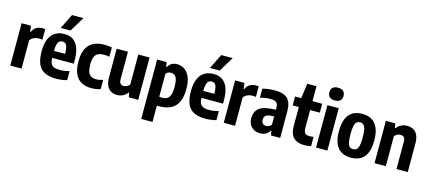

<svg xmlns="http://www.w3.org/2000/svg" viewBox="-68 -1492 5365 2395"><g transform="rotate(15 2614.0 -294.0)"><path d="M48.8 0V-547H168.7L180.1 -471.2H186.9Q206.4 -516.4 240.2 -535.5Q274 -554.5 315.6 -554.5Q325.6 -554.5 335.5 -553.5Q345.5 -552.5 352.4 -551.1V-415.3Q341.4 -417.7 329.3 -418.4Q317.3 -419.1 306.2 -419.1Q283.6 -419.1 262 -412.8Q240.5 -406.4 222.9 -394.3Q205.2 -382.2 194.5 -365.6V0Z M642.4 10.4Q551.1 10.4 493.2 -18.6Q435.2 -47.7 407.7 -110.6Q380.2 -173.5 380.2 -275.6Q380.2 -368.6 406.3 -431Q432.5 -493.4 482.1 -524.6Q531.8 -555.7 602.2 -555.7Q669.2 -555.7 714.9 -524.5Q760.7 -493.2 784.2 -430Q807.8 -366.8 807.8 -271.4V-228.3H486.4V-318.2H692.7L671.4 -309Q671.4 -369.3 663.4 -401.8Q655.5 -434.3 639.8 -446.6Q624.2 -458.8 601.5 -458.8Q578.3 -458.8 561.9 -446.6Q545.5 -434.3 536.6 -401.8Q527.8 -369.3 527.8 -309V-245.2Q527.8 -192.4 540.4 -162.2Q552.9 -132 581.9 -119.4Q610.9 -106.8 660.6 -106.8Q689.3 -106.8 719.2 -111.7Q749.1 -116.5 781.7 -125V-8.2Q743.7 1.4 710.7 5.9Q677.7 10.4 642.4 10.4ZM534.9 -616.6 630 -808H776.9L661.2 -616.6Z M1097.9 10.4Q1020.8 10.4 966.8 -19.2Q912.9 -48.7 884.8 -111.1Q856.7 -173.5 856.7 -272.8Q856.7 -374.6 888.3 -436.8Q919.9 -499 978.5 -527.4Q1037 -555.7 1117.4 -555.7Q1142.9 -555.7 1167.1 -553.4Q1191.4 -551.1 1214.6 -546.1V-426.5Q1196.8 -430.3 1178.5 -431.9Q1160.2 -433.6 1144.7 -433.6Q1097.5 -433.6 1067.4 -418.6Q1037.3 -403.7 1022.9 -369.1Q1008.5 -334.6 1008.5 -275.5Q1008.5 -212.7 1022 -176.9Q1035.6 -141.2 1062.6 -126.5Q1089.6 -111.8 1130 -111.8Q1148.8 -111.8 1169.7 -115.9Q1190.5 -120 1214.6 -127.8V-8.2Q1186.7 1.3 1156.6 5.8Q1126.5 10.4 1097.9 10.4Z M1428.4 9.7Q1385.7 9.7 1351.3 -8.6Q1316.9 -26.8 1296.7 -68.6Q1276.4 -110.5 1276.4 -181.4V-547H1422.1V-193.4Q1422.1 -151.8 1438.5 -136Q1455 -120.2 1479.9 -120.2Q1491.7 -120.2 1505.8 -124.4Q1519.9 -128.6 1533.2 -137.6Q1546.5 -146.5 1555.7 -160.7V-547H1701.3V0H1580.1L1569.4 -57.2H1562.5Q1536 -23.6 1502.2 -6.9Q1468.4 9.7 1428.4 9.7Z M1798.8 220V-547H1922.2L1932.2 -487.4H1939Q1954.9 -518 1984.5 -536.9Q2014.2 -555.7 2056.3 -555.7Q2106.4 -555.7 2149.8 -528.3Q2193.2 -500.9 2219.9 -440.8Q2246.5 -380.8 2246.5 -282.8Q2246.5 -186.6 2217.4 -121.4Q2188.3 -56.3 2127.7 -23.3Q2067.1 9.7 1973 9.7Q1966.2 9.7 1958.9 9.3Q1951.6 8.8 1944.5 8.2V220ZM1984.5 -102.6Q2039.6 -102.6 2068.6 -138.4Q2097.5 -174.1 2097.5 -269.7Q2097.5 -336.6 2086.2 -371.8Q2074.8 -407 2054.9 -419.9Q2034.9 -432.9 2009 -432.9Q1990.7 -432.9 1973.1 -425Q1955.5 -417.1 1944.5 -402V-106.1Q1953.1 -104.9 1964.9 -103.7Q1976.6 -102.6 1984.5 -102.6Z M2569.9 10.4Q2478.6 10.4 2420.7 -18.6Q2362.7 -47.7 2335.2 -110.6Q2307.7 -173.5 2307.7 -275.6Q2307.7 -368.6 2333.8 -431Q2360 -493.4 2409.6 -524.6Q2459.3 -555.7 2529.7 -555.7Q2596.7 -555.7 2642.4 -524.5Q2688.2 -493.2 2711.7 -430Q2735.3 -366.8 2735.3 -271.4V-228.3H2413.9V-318.2H2620.2L2598.9 -309Q2598.9 -369.3 2590.9 -401.8Q2583 -434.3 2567.3 -446.6Q2551.7 -458.8 2529 -458.8Q2505.8 -458.8 2489.4 -446.6Q2473 -434.3 2464.1 -401.8Q2455.3 -369.3 2455.3 -309V-245.2Q2455.3 -192.4 2467.9 -162.2Q2480.4 -132 2509.4 -119.4Q2538.4 -106.8 2588.1 -106.8Q2616.8 -106.8 2646.7 -111.7Q2676.6 -116.5 2709.2 -125V-8.2Q2671.2 1.4 2638.2 5.9Q2605.2 10.4 2569.9 10.4ZM2462.4 -616.6 2557.5 -808H2704.4L2588.7 -616.6Z M2805.8 0V-547H2925.7L2937.1 -471.2H2943.9Q2963.4 -516.4 2997.2 -535.5Q3031 -554.5 3072.6 -554.5Q3082.6 -554.5 3092.5 -553.5Q3102.5 -552.5 3109.4 -551.1V-415.3Q3098.4 -417.7 3086.3 -418.4Q3074.3 -419.1 3063.2 -419.1Q3040.6 -419.1 3019 -412.8Q2997.5 -406.4 2979.9 -394.3Q2962.2 -382.2 2951.5 -365.6V0Z M3274.8 10.1Q3207.2 10.1 3164.7 -32.2Q3122.2 -74.5 3122.2 -147Q3122.2 -225.2 3169.6 -269.1Q3216.9 -313 3324.2 -321L3411.6 -328.6L3431.4 -243.6L3340.7 -236Q3302.4 -233.1 3283.5 -214.6Q3264.6 -196.2 3264.6 -163.7Q3264.6 -130.7 3281 -114.7Q3297.5 -98.7 3325.5 -98.7Q3342.1 -98.7 3360 -106.1Q3377.9 -113.4 3392.9 -132.8V-345.7Q3392.9 -380.8 3382.7 -401Q3372.6 -421.3 3349.7 -429.9Q3326.7 -438.5 3288.6 -438.5Q3260.5 -438.5 3226.6 -433.7Q3192.7 -428.9 3160.5 -419V-535.8Q3194.9 -545.3 3236.9 -550.5Q3278.9 -555.7 3316.3 -555.7Q3391.2 -555.7 3439.6 -535.2Q3487.9 -514.7 3511.1 -467.2Q3534.3 -419.7 3534.3 -339.1V0H3415.9L3405.1 -57.5H3398.3Q3379.1 -21.6 3346.9 -5.7Q3314.6 10.1 3274.8 10.1Z M3845.4 9.7Q3757.1 9.7 3708.3 -36.9Q3659.4 -83.6 3659.4 -190.9V-547L3685.9 -740H3805.1V-208.2Q3805.1 -155.3 3822.8 -135.3Q3840.6 -115.3 3883.2 -115.3Q3894.5 -115.3 3906.8 -116.6Q3919.2 -118 3933.5 -120.5V-0.8Q3915.4 3.6 3891.9 6.6Q3868.3 9.7 3845.4 9.7ZM3580.5 -432.2V-547H3930.5V-432.2Z M3997.8 0V-547H4144.2V0ZM4071 -627.3Q4024.5 -627.3 4002.1 -649.4Q3979.6 -671.4 3979.6 -709.6Q3979.6 -748.3 4002.1 -770.2Q4024.5 -792.1 4071 -792.1Q4117.8 -792.1 4140.1 -770.2Q4162.4 -748.3 4162.4 -709.6Q4162.4 -671.4 4140.1 -649.4Q4117.8 -627.3 4071 -627.3Z M4448.4 10.4Q4376.5 10.4 4325.4 -19.1Q4274.2 -48.7 4247.2 -110.8Q4220.2 -172.9 4220.2 -270.7Q4220.2 -370.2 4247.1 -433.2Q4274.1 -496.1 4325.2 -525.9Q4376.2 -555.7 4448.4 -555.7Q4520.2 -555.7 4571.4 -525.2Q4622.5 -494.7 4649.6 -431.9Q4676.6 -369.2 4676.6 -272.1Q4676.6 -173.6 4649.6 -111.1Q4622.7 -48.7 4571.6 -19.1Q4520.5 10.4 4448.4 10.4ZM4448.4 -99.1Q4473.7 -99.1 4491.4 -112.6Q4509 -126.1 4518.3 -163Q4527.6 -200 4527.6 -270.1Q4527.6 -342.2 4518.1 -380.2Q4508.6 -418.1 4490.8 -432.2Q4473 -446.2 4448.4 -446.2Q4423.7 -446.2 4405.9 -432.4Q4388.1 -418.6 4378.7 -381.1Q4369.2 -343.5 4369.2 -272.7Q4369.2 -201.3 4378.5 -163.8Q4387.8 -126.3 4405.4 -112.7Q4423 -99.1 4448.4 -99.1Z M4752.8 0V-547H4874.1L4884.8 -489.2H4891.6Q4916.8 -521.9 4951.3 -538.8Q4985.8 -555.7 5028.4 -555.7Q5071.9 -555.7 5106.7 -537.4Q5141.5 -519 5161.8 -477Q5182 -435 5182 -364.1V0H5036.4V-353.3Q5036.4 -395.1 5019.9 -410.5Q5003.4 -425.8 4976.6 -425.8Q4963 -425.8 4948.5 -421.6Q4934 -417.4 4920.9 -408.4Q4907.8 -399.3 4898.5 -385V0Z"/></g></svg>

Font: Encode Sans Condensed Thin
Style: Regular
Weight: 100
Width: 3
Designer: Multiple Designers
Foundry: Impallari Type
Version: Version 3.002